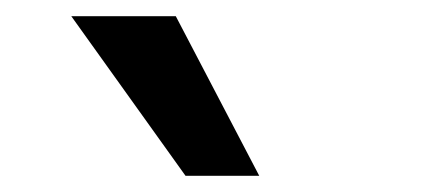

<svg xmlns="http://www.w3.org/2000/svg" viewBox="-20 -783 540 237"><path d="M209 -566 68 -763H197L300 -566Z"/></svg>

Font: Nunito Sans 6pt SemiBold
Style: Regular
Weight: 600
Version: Version 3.101;gftools[0.9.27]